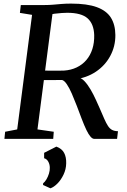

<svg xmlns="http://www.w3.org/2000/svg" viewBox="-20 -771 704 1066"><path d="M4.5 0 8.5 -39.5 75.5 -52.5 158 -688.5 90.5 -699.5 95.5 -743H227Q252.5 -743 275 -745Q297.5 -747 321.5 -749Q345.5 -751 375 -751Q464 -751 517.8 -731.2Q571.5 -711.5 595.8 -672.8Q620 -634 620.5 -576.5Q621 -514 592.2 -460.5Q563.5 -407 511.8 -372.5Q460 -338 391.5 -330L413 -339Q430.5 -340 448.5 -321Q466.5 -302 483 -273.8Q499.5 -245.5 512.2 -217.2Q525 -189 533 -171Q548 -136 558.8 -111.5Q569.5 -87 579.5 -71.8Q589.5 -56.5 602.2 -49.8Q615 -43 635 -42.5L630 0H503Q493.5 0 482.8 -12Q472 -24 460 -48.8Q448 -73.5 433.5 -111.5Q420.5 -146.5 406.5 -183Q392.5 -219.5 378.8 -251Q365 -282.5 351.2 -303Q337.5 -323.5 324.5 -327Q321.5 -327 307.8 -326.8Q294 -326.5 275.5 -326.5Q257 -326.5 239 -326.5Q221 -326.5 209.5 -326.5L217 -379.5Q227.5 -379 245 -378.8Q262.5 -378.5 281.2 -378.5Q300 -378.5 314.8 -378.8Q329.5 -379 334 -379Q374 -381.5 405.8 -396.8Q437.5 -412 459.5 -437.8Q481.5 -463.5 492.8 -498.8Q504 -534 503 -576.5Q501 -638 466.5 -669Q432 -700 353.5 -700Q343.5 -700 323 -698.8Q302.5 -697.5 282.5 -694.8Q262.5 -692 253 -688L275.5 -726L188 -52.5L278.5 -39.5L275.5 0ZM219 256 219.5 246.5Q229.5 239 238 224.5Q246.5 210 251.8 192.8Q257 175.5 256.5 160.5Q256.5 142 248.2 126.8Q240 111.5 225 107.5V77.5L293 43Q324 54.5 336.2 78.2Q348.5 102 347.5 135.5Q347 168.5 333 198Q319 227.5 299 247.8Q279 268 260 274.5Z"/></svg>

Font: Merriweather 28pt Medium
Style: Italic
Weight: 500
Italic angle: -7.8°
Version: Version 2.101